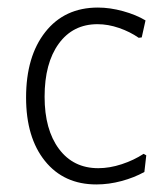

<svg xmlns="http://www.w3.org/2000/svg" viewBox="-20 -482 426 508"><path d="M365 -428 355 -383 347 -382Q324 -398 295 -408Q266 -418 238 -418Q173 -418 135.5 -366.5Q98 -315 98 -226Q98 -139 136 -88Q174 -37 240 -37Q270 -37 302 -47.5Q334 -58 360 -75L367 -71L362 -27Q335 -12 301.5 -3Q268 6 235 6Q149 6 99 -56Q49 -118 49 -224Q49 -333 100 -397.5Q151 -462 239 -462Q271 -462 305.5 -452.5Q340 -443 365 -428Z"/></svg>

Font: t
Style: Regular
Weight: 300
Designer: Juan Pablo del Peral
Foundry: Huerta Tipografica
Version: Version 2.004; ttfautohint (v1.8.1)